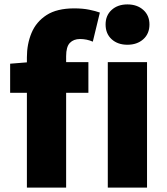

<svg xmlns="http://www.w3.org/2000/svg" viewBox="-20 -851 758 871"><path d="M102 0V-591Q102 -651 123 -701.5Q144 -752 191 -782.5Q238 -813 317 -813Q355 -813 384.5 -807Q414 -801 433 -794L401 -662Q374 -674 343 -674Q314 -674 297 -656.5Q280 -639 280 -596V0ZM26 -430V-562L113 -569H381V-430ZM469 0V-569H647V0ZM558 -648Q514 -648 486.5 -673Q459 -698 459 -740Q459 -781 486.5 -806Q514 -831 558 -831Q602 -831 630 -806Q658 -781 658 -740Q658 -698 630 -673Q602 -648 558 -648Z"/></svg>

Font: Noto Sans SC Black
Style: Regular
Weight: 900
Designer: Ryoko NISHIZUKA  (kana, bopomofo & ideographs); Paul D. Hunt (Latin, Greek & Cyrillic); Sandoll Communications , Soo-you
Foundry: Adobe
Version: Version 2.004-H2;hotconv 1.0.118;makeotfexe 2.5.65603